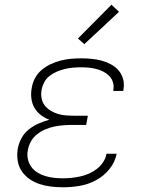

<svg xmlns="http://www.w3.org/2000/svg" viewBox="-20 -785 640 813"><path d="M247 8Q221 8 196 5Q171 2 148 -5.5Q125 -13 105.5 -26.5Q86 -40 72.5 -59.5Q59 -79 55 -104Q51 -129 55 -154Q59 -177 70.5 -199Q82 -221 101.5 -236.5Q121 -252 143.5 -262Q166 -272 189 -278Q170 -285 153.5 -297.5Q137 -310 126.5 -327.5Q116 -345 113 -367Q110 -389 114 -410Q117 -432 127.5 -452.5Q138 -473 155.5 -488Q173 -503 194 -513Q215 -523 236.5 -528.5Q258 -534 279.5 -536Q301 -538 323 -538Q345 -538 367 -536Q389 -534 409.5 -528.5Q430 -523 449 -513Q468 -503 481.5 -487.5Q495 -472 501 -451Q507 -430 503 -408Q503 -406 502.5 -404Q502 -402 502 -400H459Q460 -402 460 -403.5Q460 -405 460 -406Q463 -422 458 -437.5Q453 -453 442 -464Q431 -475 417 -482Q403 -489 387.5 -493Q372 -497 355.5 -498.5Q339 -500 323 -500Q306 -500 289 -498.5Q272 -497 255 -493Q238 -489 221.5 -482Q205 -475 190.5 -464Q176 -453 167.5 -437Q159 -421 156 -404Q153 -387 156 -369.5Q159 -352 169 -339Q179 -326 193.5 -317Q208 -308 224 -303Q240 -298 257.5 -296.5Q275 -295 293 -295H352L345 -256H286Q267 -256 248 -254.5Q229 -253 209.5 -249Q190 -245 171.5 -237Q153 -229 137 -216.5Q121 -204 111 -186Q101 -168 98 -149Q94 -130 98 -111.5Q102 -93 112.5 -78.5Q123 -64 138.5 -54.5Q154 -45 172 -39.5Q190 -34 209 -32Q228 -30 247 -30Q265 -30 283.5 -32Q302 -34 320.5 -38Q339 -42 357 -50Q375 -58 390.5 -70Q406 -82 417 -99Q428 -116 431 -134H474Q467 -98 443 -68.5Q419 -39 386 -21.5Q353 -4 317.5 2Q282 8 247 8ZM337 -598 310 -622 452 -765 484 -735Z"/></svg>

Font: Iosevka Curly Slab XLtExObl
Style: Regular
Weight: 200
Width: 7
Italic angle: -9°
Monospace: yes
Designer: Belleve Invis
Foundry: Belleve Invis
Version: Version 11.0.0; ttfautohint (v1.8.3)